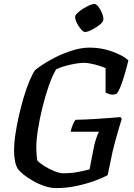

<svg xmlns="http://www.w3.org/2000/svg" viewBox="-20 -964 686 984"><path d="M268 0Q239 0 208 -10.5Q177 -21 149 -37Q121 -53 100 -70Q79 -87 70 -101Q52 -133 52 -194Q52 -228 58.5 -273Q65 -318 76 -367Q87 -416 100.5 -462Q114 -508 129.5 -545.5Q145 -583 159 -604Q192 -631 240.5 -658Q289 -685 341.5 -702.5Q394 -720 439 -720Q500 -720 555 -700Q610 -680 638 -655Q630 -621 619.5 -585Q609 -549 598 -521Q587 -493 577 -483Q557 -476 541 -481.5Q525 -487 521 -490V-615Q510 -620 490 -626.5Q470 -633 448 -637.5Q426 -642 412 -642Q383 -642 340.5 -632.5Q298 -623 268 -609Q248 -576 230 -524Q212 -472 197.5 -413.5Q183 -355 174.5 -300.5Q166 -246 166 -208Q166 -190 167.5 -171.5Q169 -153 171 -142Q182 -129 206.5 -113.5Q231 -98 258 -87Q285 -76 303 -76Q345 -76 379 -82.5Q413 -89 439 -96L458 -194Q464 -228 472.5 -253Q481 -278 487 -289H342Q351 -329 367 -350Q386 -350 416 -351.5Q446 -353 479.5 -355Q513 -357 544 -359.5Q575 -362 597 -364L604 -355Q599 -338 588.5 -303.5Q578 -269 566.5 -225.5Q555 -182 547 -139L532 -67Q510 -54 468.5 -38.5Q427 -23 374.5 -11.5Q322 0 268 0ZM416 -800Q407 -800 395 -814Q383 -828 374 -846Q365 -864 365 -877Q365 -886 377 -897.5Q389 -909 406 -919.5Q423 -930 439 -937Q455 -944 463 -944Q473 -944 484 -930Q495 -916 502.5 -897.5Q510 -879 510 -866Q510 -853 492 -838Q474 -823 451 -811.5Q428 -800 416 -800Z"/></svg>

Font: Texturina 72pt 72pt SemiBold
Style: Italic
Weight: 600
Italic angle: -11°
Designer: Guillermo Torres Carreño
Foundry: Omnibus-Type
Version: Version 1.002; ttfautohint (v1.8.3)